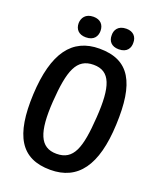

<svg xmlns="http://www.w3.org/2000/svg" viewBox="-181 -1083 1021 1239"><g transform="rotate(20 329.5 -464.0)"><path d="M317 48C506 48 606 -87 618 -372C631 -661 557 -796 350 -796C163 -796 62 -662 48 -372C35 -88 113 48 317 48ZM166 -905C166 -863 191 -834 240 -834C298 -834 316 -871 316 -905C316 -946 292 -976 243 -976C188 -976 167 -940 166 -905ZM183 -372C198 -589 233 -685 350 -685C465 -685 498 -588 483 -372C469 -158 436 -63 319 -63C205 -63 169 -159 183 -372ZM393 -905C392 -864 416 -834 466 -834C525 -834 542 -872 541 -905C542 -945 518 -976 469 -976C410 -976 392 -937 393 -905Z"/></g></svg>

Font: 寒蝉团圆体 Round
Style: Regular
Weight: 500
Designer: 寒蝉字型
Version: Version 2.700;Glyphs 3.1.1 (3135)